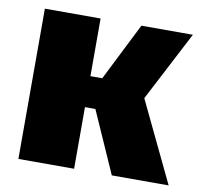

<svg xmlns="http://www.w3.org/2000/svg" viewBox="-65 -603 706 672"><g transform="rotate(10 288.0 -267.0)"><path d="M568 -534 439 -286 576 0H374L277 -219H240V0H42V-534H240V-329H282L385 -534Z"/></g></svg>

Font: Fira Sans Black
Style: Regular
Weight: 900
Designer: Carrois Corporate & Edenspiekermann AG
Foundry: Carrois Corporate GbR & Edenspiekermann AG
Version: Version 4.203